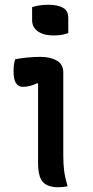

<svg xmlns="http://www.w3.org/2000/svg" viewBox="-20 -783 390 807"><path d="M140 -100V-432L135 -433Q122 -426 106.5 -422Q91 -418 76 -418Q37 -418 37 -483Q37 -497 38.5 -510.5Q40 -524 44 -534Q71 -539 97.5 -541.5Q124 -544 150 -544Q191 -544 218.5 -528.5Q246 -513 246 -478V-132Q246 -94 249.5 -66Q253 -38 264 0Q245 4 225 4Q181 4 160.5 -17.5Q140 -39 140 -100ZM115 -753Q145 -763 184 -763Q222 -763 244.5 -750.5Q267 -738 267 -708V-644Q241 -634 204 -634Q164 -634 139.5 -651Q115 -668 115 -698Z"/></svg>

Font: Recursive Sn Csl St Med
Style: Regular
Weight: 500
Version: Version 1.079;hotconv 1.0.112;makeotfexe 2.5.65598; ttfautoh